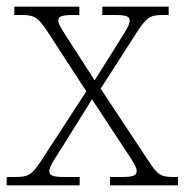

<svg xmlns="http://www.w3.org/2000/svg" viewBox="-21 -556 554 576"><path d="M-1 0H218V-25H173C134 -25 127 -31 127 -42C127 -55 140 -75 157 -101L255 -258L357 -103C379 -71 389 -54 389 -43C389 -31 382 -25 344 -25H309V0H513V-25H499C461 -25 451 -32 424 -74L281 -290L390 -460C420 -505 429 -511 470 -511H485V-536H286V-511H324C360 -511 368 -506 368 -494C368 -482 356 -463 339 -436L263 -315L183 -439C166 -466 154 -483 154 -494C154 -505 160 -511 199 -511H217V-536H22V-511H44C84 -511 93 -503 121 -462L238 -282L104 -76C75 -32 66 -25 23 -25H-1Z"/></svg>

Font: Noto Serif Sinhala ExtraLight
Style: Regular
Weight: 200
Designer: Jelle Bosma - Monotype Design Team
Foundry: Monotype Imaging Inc.
Version: Version 2.007